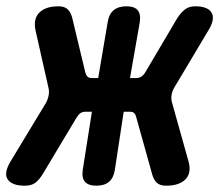

<svg xmlns="http://www.w3.org/2000/svg" viewBox="-85 -580 705 610"><path d="M52 -29Q40 -9 27.5 0.5Q15 10 -6 10Q-47 10 -60.5 -10Q-74 -30 -51 -68L61 -253Q67 -264 69.5 -277Q72 -290 69 -301L28 -483Q20 -520 40 -540Q60 -560 101 -560Q121 -560 131 -549.5Q141 -539 145 -521L186 -350Q188 -342 192.5 -337Q197 -332 207 -332H227L257 -509Q261 -535 276 -547.5Q291 -560 317 -560Q342 -560 352.5 -547.5Q363 -535 359 -509L328 -332H348Q357 -332 364.5 -337Q372 -342 377 -351L478 -522Q489 -539 502 -549.5Q515 -560 535 -560Q575 -560 587 -540Q599 -520 578 -485L470 -304Q463 -293 460.5 -280.5Q458 -268 461 -256L514 -67Q524 -30 504 -10Q484 10 443 10Q423 10 413 0.5Q403 -9 398 -28L348 -207Q346 -216 341.5 -220.5Q337 -225 328 -225H308L280 -41Q276 -15 261.5 -2.5Q247 10 221 10Q196 10 185 -2.5Q174 -15 178 -41L207 -225H187Q177 -225 170.5 -220.5Q164 -216 158 -206Z"/></svg>

Font: Maple Mono ExtraBold
Style: Italic
Weight: 800
Italic angle: -10°
Monospace: yes
Designer: subframe7536
Version: Version 7.200